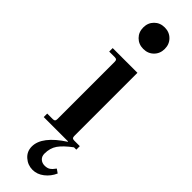

<svg xmlns="http://www.w3.org/2000/svg" viewBox="-319 -719 933 933"><g transform="rotate(45 148.0 -252.0)"><path d="M95 -597Q74 -618 74 -650Q74 -682 95 -703Q116 -724 148 -724Q180 -724 201 -703Q222 -682 222 -650Q222 -618 201 -597Q180 -576 148 -576Q116 -576 95 -597ZM40 0V-24H78Q87 -24 90.5 -27.5Q94 -31 94 -40V-434Q94 -443 90.5 -446.5Q87 -450 78 -450H40V-474H210V-40Q210 -31 213.5 -27.5Q217 -24 226 -24H264V0H248Q205 32 186.5 58.5Q168 85 168 123Q168 142 180 153Q192 164 210 164Q228 164 239 156.5Q250 149 262 132L282 146Q268 178 241 199Q214 220 183 220Q150 220 125 198Q100 176 100 142Q100 72 208 2L207 0Z"/></g></svg>

Font: Old Standard TT
Style: Bold
Weight: 700
Designer: Alexey Kryukov <alexios@thessalonica.org.ru>
Version: Version 2.2